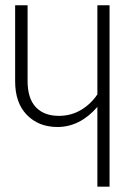

<svg xmlns="http://www.w3.org/2000/svg" viewBox="-20 -704 525 724"><path d="M347.2 -684.1H393.1V0H347.2V-300.8Q281.2 -225.1 196.8 -225.1Q126 -225.1 81.5 -270.5Q37.1 -315.9 37.1 -397V-684.1H84V-398.9Q84 -333 115 -300Q146 -267.1 202.1 -267.1Q247.1 -267.1 284.4 -288.8Q321.8 -310.5 347.2 -348.1Z"/></svg>

Font: Fira Sans Compressed ExtraLight
Style: Regular
Weight: 250
Width: 1
Designer: Carrois Corporate & Edenspiekermann AG
Foundry: Carrois Corporate GbR & Edenspiekermann AG
Version: Version 4.203;PS 004.203;hotconv 1.0.88;makeotf.lib2.5.64775